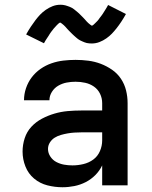

<svg xmlns="http://www.w3.org/2000/svg" viewBox="-20 -780 640 808"><path d="M243 8Q211 8 179.5 0Q148 -8 123.5 -28.5Q99 -49 87 -79.5Q75 -110 75 -142Q75 -171 84 -198.5Q93 -226 112 -246.5Q131 -267 156.5 -280.5Q182 -294 209.5 -302Q237 -310 265 -312.5Q293 -315 322 -315H410V-346Q410 -367 401 -385.5Q392 -404 375.5 -415.5Q359 -427 339 -431.5Q319 -436 298 -436Q279 -436 260.5 -432.5Q242 -429 225.5 -419.5Q209 -410 198.5 -393.5Q188 -377 188 -358H81Q81 -384 89.5 -409Q98 -434 113.5 -454.5Q129 -475 150.5 -490Q172 -505 196.5 -513.5Q221 -522 246.5 -525Q272 -528 298 -528Q325 -528 352 -524.5Q379 -521 404 -511.5Q429 -502 451.5 -486.5Q474 -471 489 -448.5Q504 -426 510.5 -399.5Q517 -373 517 -346V0H410V-84Q399 -61 381 -43Q363 -25 340.5 -13.5Q318 -2 293 3Q268 8 243 8ZM285 -84Q308 -84 331 -89.5Q354 -95 372.5 -108.5Q391 -122 400.5 -144Q410 -166 410 -189V-223H322Q307 -223 292.5 -222Q278 -221 264 -218.5Q250 -216 236 -212Q222 -208 210 -200.5Q198 -193 190 -180.5Q182 -168 182 -153Q182 -136 192 -121Q202 -106 217.5 -98Q233 -90 250 -87Q267 -84 285 -84ZM366 -597Q361 -597 355.5 -597.5Q350 -598 345 -599Q340 -600 335.5 -602Q331 -604 326 -606Q321 -608 316.5 -610.5Q312 -613 308.5 -615.5Q305 -618 300.5 -622Q296 -626 292 -629.5Q288 -633 284.5 -636.5Q281 -640 277.5 -643.5Q274 -647 270.5 -650.5Q267 -654 263 -658.5Q259 -663 255.5 -667Q252 -671 248.5 -674Q245 -677 240 -681Q235 -685 234 -685Q231 -685 227.5 -682Q224 -679 220 -675Q216 -671 214 -668.5Q212 -666 209.5 -663.5Q207 -661 205 -658.5Q203 -656 200.5 -652.5Q198 -649 195 -645.5Q192 -642 189.5 -637.5Q187 -633 184 -628.5Q181 -624 178 -619.5Q175 -615 171.5 -609.5Q168 -604 165 -598L90 -635Q100 -653 110 -668Q120 -683 129.5 -695.5Q139 -708 149 -718.5Q159 -729 172.5 -738.5Q186 -748 201.5 -754Q217 -760 234 -760Q239 -760 244.5 -759.5Q250 -759 255 -757.5Q260 -756 264.5 -754.5Q269 -753 274 -751Q279 -749 283.5 -746.5Q288 -744 291.5 -741Q295 -738 299.5 -734.5Q304 -731 308 -727.5Q312 -724 315.5 -720.5Q319 -717 322.5 -713.5Q326 -710 329.5 -706.5Q333 -703 337 -698.5Q341 -694 344.5 -690Q348 -686 351.5 -683Q355 -680 360 -676Q365 -672 366 -672Q369 -672 372.5 -675Q376 -678 380 -682Q384 -686 386 -688Q388 -690 390.5 -692.5Q393 -695 395 -698Q397 -701 399.5 -704.5Q402 -708 405 -711.5Q408 -715 410.5 -719Q413 -723 416 -727.5Q419 -732 422 -737Q425 -742 428.5 -747.5Q432 -753 435 -759L510 -721Q500 -703 490 -688Q480 -673 470.5 -661Q461 -649 451 -638.5Q441 -628 427.5 -618.5Q414 -609 398.5 -603Q383 -597 366 -597Z"/></svg>

Font: Iosevka SS04 Semibold Extended
Style: Regular
Weight: 600
Width: 7
Monospace: yes
Designer: Belleve Invis
Foundry: Belleve Invis
Version: Version 19.0.0; ttfautohint (v1.8.4)